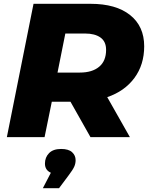

<svg xmlns="http://www.w3.org/2000/svg" viewBox="-20 -720 780 1008"><path d="M16 0 156 -700H455Q589 -700 663 -641Q737 -582 737 -477Q737 -380 685.5 -310.5Q634 -241 543 -210L662 0H455L350 -186H252L214 0ZM282 -339H399Q464 -339 500.5 -369.5Q537 -400 537 -458Q537 -502 507.5 -523Q478 -544 427 -544H323ZM205 268 247 187Q216 173 216 139Q216 106 237.5 84Q259 62 301 62Q340 62 358.5 79Q377 96 377 121Q377 139 369.5 155.5Q362 172 340 201L290 268Z"/></svg>

Font: Montserrat ExtraBold
Style: Italic
Weight: 800
Italic angle: -11.3°
Designer: Julieta Ulanovsky
Foundry: Julieta Ulanovsky
Version: Version 9.000; ttfautohint (v1.8.4.7-5d5b)